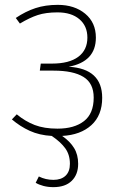

<svg xmlns="http://www.w3.org/2000/svg" viewBox="-20 -551 503 791"><path d="M236 9Q268 31 285 58.5Q302 86 302 124Q302 168 275.5 194Q249 220 200 220Q178 220 159 215Q140 210 127 202L140 176Q168 190 200 190Q232 190 250 173Q268 156 268 124Q268 86 248.5 59.5Q229 33 193 9Q142 6 102.5 -12Q63 -30 29 -59L49 -80Q84 -51 123 -36Q162 -21 217 -21Q286 -21 326 -52Q366 -83 366 -149Q366 -208 324 -234Q282 -260 201 -260H144L148 -289H194Q265 -289 302.5 -317Q340 -345 340 -396Q340 -444 307 -472Q274 -500 217 -500Q169 -500 135.5 -489Q102 -478 62 -454L45 -477Q85 -504 126 -517.5Q167 -531 218 -531Q287 -531 331 -494.5Q375 -458 375 -396Q375 -297 263 -276Q401 -268 401 -148Q401 -76 356.5 -35.5Q312 5 236 9Z"/></svg>

Font: FiraGO UltraLight
Style: Regular
Weight: 200
Designer: bBox Type
Foundry: bBox Type GmbH
Version: Version 1.001